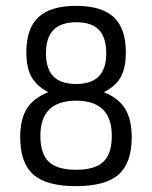

<svg xmlns="http://www.w3.org/2000/svg" viewBox="-20 -626 520 656"><path d="M145 -311Q94 -291 71.5 -254.5Q49 -218 49 -157Q49 -69 94 -29.5Q139 10 239 10Q340 10 385 -29.5Q430 -69 430 -157Q430 -218 407.5 -254.5Q385 -291 335 -311Q376 -332 393 -363.5Q410 -395 410 -448Q410 -529 368.5 -567.5Q327 -606 240 -606Q153 -606 111.5 -567.5Q70 -529 70 -447Q70 -395 87.5 -363.5Q105 -332 145 -311ZM241 -550Q293 -550 318 -524Q343 -498 343 -444Q343 -391 317.5 -365Q292 -339 240 -339Q188 -339 162.5 -365Q137 -391 137 -444Q137 -498 163 -524Q189 -550 241 -550ZM240 -282Q362 -282 362 -162Q362 -101 333.5 -73.5Q305 -46 240 -46Q175 -46 146.5 -73.5Q118 -101 118 -162Q118 -222 148.5 -252Q179 -282 240 -282Z"/></svg>

Font: Beiruti
Style: Regular
Weight: 400
Designer: Arlette Boutros
Foundry: Boutros
Version: Version 1.41